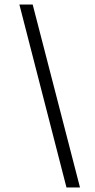

<svg xmlns="http://www.w3.org/2000/svg" viewBox="-20 -784 421 852"><path d="M125 -764 335 48H275L66 -764Z"/></svg>

Font: SUIT Light
Style: Regular
Weight: 300
Designer: Sunn Youn; Korean Glyphs from Source Han Sans (Sandoll Communications; Soo-young Jang, Joo-yeon Kang)
Foundry: Sunn
Version: Version 1.006